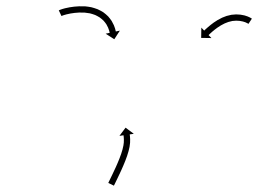

<svg xmlns="http://www.w3.org/2000/svg" viewBox="-20 -595 824 613"><path d="M171.1 -563.4C170 -562.9 168.9 -562.4 167.7 -561.9L176.3 -543.8C177.2 -544.2 178.1 -544.6 179 -545C179 -545 178.9 -545 178.8 -545C178.7 -544.9 178.7 -544.9 178.7 -544.9C180.6 -545.7 182.6 -546.3 184.6 -547C184.6 -547 184.5 -547 184.5 -546.9C184.4 -546.9 184.4 -546.9 184.4 -546.9C187.3 -547.8 190.3 -548.6 193.3 -549.4C193.3 -549.4 193.2 -549.4 193.2 -549.4C193.1 -549.4 193.1 -549.3 193.1 -549.3C196.9 -550.2 200.8 -551.1 204.7 -551.8C204.7 -551.8 204.6 -551.8 204.6 -551.8C204.5 -551.8 204.4 -551.8 204.4 -551.8C209 -552.5 213.6 -553.2 218.2 -553.8C218.2 -553.8 218.2 -553.8 218.1 -553.8C218.1 -553.8 218 -553.8 218 -553.8C223.2 -554.3 228.4 -554.7 233.5 -555C233.5 -555 233.5 -555 233.4 -555C233.3 -555 233.3 -554.9 233.3 -554.9C238.9 -555.1 244.5 -555.1 250.2 -554.8C250.2 -554.8 250 -554.8 249.9 -554.8C249.8 -554.8 249.7 -554.8 249.7 -554.8C255.6 -554.3 261.4 -553.5 267.2 -552.4C267.2 -552.4 267.1 -552.4 267 -552.4C266.9 -552.4 266.7 -552.5 266.7 -552.5C272.5 -551 278.3 -549.2 283.9 -547.1C283.9 -547.1 283.7 -547.2 283.6 -547.3C283.4 -547.3 283.3 -547.4 283.3 -547.4C288.6 -544.9 293.8 -542.2 298.8 -539C298.8 -539 298.7 -539.1 298.5 -539.2C298.4 -539.3 298.2 -539.4 298.2 -539.4C302.7 -536.1 307 -532.5 311 -528.6C311 -528.6 310.9 -528.7 310.7 -528.9C310.6 -529 310.5 -529.1 310.5 -529.1C313.8 -525.4 316.9 -521.4 319.7 -517.3C319.7 -517.3 319.6 -517.4 319.5 -517.5C319.4 -517.6 319.4 -517.8 319.4 -517.8C321.5 -514.1 323.5 -510.4 325.2 -506.6C325.2 -506.6 325.1 -506.7 325.1 -506.8C325.1 -506.9 325 -507 325 -507C326.2 -504 327.3 -501 328.3 -497.9C328.3 -497.9 328.3 -498 328.2 -498.1C328.2 -498.1 328.2 -498.2 328.2 -498.2C328.8 -496.2 329.3 -494.2 329.8 -492.3C329.8 -492.3 329.8 -492.3 329.8 -492.3C329.8 -492.4 329.8 -492.4 329.8 -492.4C329.9 -491.7 330.1 -490.9 330.2 -490.2L317.4 -487.4L344.9 -469.7L362.7 -497.2L349.8 -494.5C349.6 -495.2 349.4 -496 349.3 -496.8C349.3 -496.8 349.3 -496.8 349.3 -496.9C349.2 -496.9 349.2 -496.9 349.2 -496.9C348.7 -499.2 348.1 -501.4 347.4 -503.7C347.4 -503.7 347.4 -503.8 347.4 -503.8C347.4 -503.9 347.4 -504 347.4 -504C346.2 -507.5 345 -511 343.6 -514.4C343.6 -514.4 343.5 -514.5 343.5 -514.6C343.5 -514.7 343.4 -514.8 343.4 -514.8C341.4 -519.3 339.1 -523.6 336.6 -527.9C336.6 -527.9 336.5 -528 336.5 -528.1C336.4 -528.2 336.3 -528.4 336.3 -528.4C333 -533.3 329.4 -537.9 325.5 -542.4C325.5 -542.4 325.4 -542.5 325.3 -542.6C325.1 -542.7 325 -542.9 325 -542.9C320.4 -547.5 315.3 -551.7 310.1 -555.6C310.1 -555.6 309.9 -555.7 309.8 -555.8C309.6 -555.9 309.5 -556 309.5 -556C303.7 -559.6 297.7 -562.8 291.5 -565.6C291.5 -565.6 291.4 -565.7 291.2 -565.7C291.1 -565.8 290.9 -565.8 290.9 -565.8C284.6 -568.2 278.1 -570.2 271.6 -571.9C271.6 -571.9 271.4 -571.9 271.3 -571.9C271.2 -572 271 -572 271 -572C264.6 -573.2 258.1 -574.2 251.5 -574.8C251.5 -574.8 251.4 -574.8 251.3 -574.8C251.2 -574.8 251 -574.8 251 -574.8C244.9 -575.1 238.8 -575.1 232.7 -574.9C232.7 -574.9 232.7 -574.9 232.6 -574.9C232.5 -574.9 232.5 -574.9 232.5 -574.9C227 -574.6 221.5 -574.2 216 -573.7C216 -573.7 215.9 -573.7 215.9 -573.7C215.8 -573.6 215.8 -573.6 215.8 -573.6C210.9 -573 206 -572.3 201.1 -571.5C201.1 -571.5 201 -571.5 201 -571.5C200.9 -571.5 200.9 -571.4 200.9 -571.4C196.7 -570.6 192.6 -569.8 188.5 -568.8C188.5 -568.8 188.4 -568.8 188.4 -568.8C188.3 -568.8 188.3 -568.8 188.3 -568.8C185 -567.9 181.8 -567 178.6 -566.1C178.6 -566.1 178.5 -566 178.5 -566C178.4 -566 178.4 -566 178.4 -566C176 -565.2 173.7 -564.4 171.5 -563.6C171.5 -563.6 171.4 -563.5 171.3 -563.5C171.2 -563.5 171.1 -563.4 171.1 -563.4ZM772 -519.5C772.4 -519.3 772.8 -519 773.2 -518.8L784.2 -535.4C783.8 -535.7 783.3 -536 782.9 -536.3C782.9 -536.3 782.8 -536.3 782.8 -536.4C782.7 -536.4 782.7 -536.4 782.7 -536.4C781.3 -537.3 779.8 -538.1 778.4 -538.9C778.4 -538.9 778.3 -538.9 778.3 -539C778.2 -539 778.1 -539.1 778.1 -539.1C775.8 -540.2 773.4 -541.3 771 -542.3C771 -542.3 770.9 -542.4 770.8 -542.4C770.7 -542.4 770.6 -542.5 770.6 -542.5C767.4 -543.7 764.2 -544.7 760.9 -545.7C760.9 -545.7 760.7 -545.7 760.6 -545.7C760.5 -545.8 760.4 -545.8 760.4 -545.8C756.4 -546.7 752.4 -547.5 748.4 -548.1C748.4 -548.1 748.2 -548.1 748.1 -548.1C748 -548.1 747.9 -548.2 747.9 -548.2C743.3 -548.6 738.7 -548.9 734.1 -549C734.1 -549 733.9 -549 733.8 -549C733.7 -549 733.6 -549 733.6 -549C728.7 -548.9 723.8 -548.4 719 -547.8C719 -547.8 718.9 -547.8 718.7 -547.7C718.6 -547.7 718.5 -547.7 718.5 -547.7C713.5 -546.8 708.5 -545.6 703.6 -544.1C703.6 -544.1 703.5 -544.1 703.4 -544.1C703.3 -544 703.2 -544 703.2 -544C698.3 -542.3 693.5 -540.4 688.8 -538.4C688.8 -538.4 688.7 -538.3 688.6 -538.3C688.5 -538.2 688.5 -538.2 688.5 -538.2C683.9 -536 679.5 -533.6 675.1 -531.1C675.1 -531.1 675 -531.1 674.9 -531.1C674.9 -531 674.8 -531 674.8 -531C670.7 -528.5 666.7 -525.9 662.8 -523.2C662.8 -523.2 662.8 -523.2 662.7 -523.2C662.7 -523.1 662.6 -523.1 662.6 -523.1C659.1 -520.6 655.7 -518 652.3 -515.3C652.3 -515.3 652.3 -515.3 652.3 -515.3C652.2 -515.3 652.2 -515.2 652.2 -515.2C649.3 -512.9 646.5 -510.6 643.8 -508.2C643.8 -508.2 643.7 -508.2 643.7 -508.2C643.7 -508.2 643.7 -508.1 643.7 -508.1C641.6 -506.3 639.5 -504.4 637.4 -502.5C637.4 -502.5 637.4 -502.5 637.3 -502.4C637.3 -502.4 637.3 -502.4 637.3 -502.4C636 -501.2 634.7 -499.9 633.3 -498.7L633.3 -498.7L633.3 -498.6C632.9 -498.2 632.4 -497.7 631.9 -497.3L622.8 -506.8L622.3 -474L655 -473.5L645.9 -482.9C646.3 -483.4 646.8 -483.8 647.2 -484.2L647.2 -484.2L647.2 -484.2C648.4 -485.4 649.7 -486.6 651 -487.8C651 -487.8 651 -487.8 650.9 -487.8C650.9 -487.8 650.9 -487.8 650.9 -487.8C652.9 -489.6 654.9 -491.4 656.9 -493.1C656.9 -493.1 656.9 -493.1 656.9 -493.1C656.8 -493.1 656.8 -493.1 656.8 -493.1C659.4 -495.3 662.1 -497.5 664.8 -499.7C664.8 -499.7 664.7 -499.7 664.7 -499.6C664.7 -499.6 664.6 -499.6 664.6 -499.6C667.8 -502.1 671 -504.5 674.3 -506.9C674.3 -506.9 674.3 -506.8 674.2 -506.8C674.2 -506.8 674.1 -506.7 674.1 -506.7C677.8 -509.2 681.5 -511.6 685.2 -513.9C685.2 -513.9 685.2 -513.9 685.1 -513.8C685.1 -513.8 685 -513.8 685 -513.8C689 -516.1 693.1 -518.2 697.2 -520.2C697.2 -520.2 697.1 -520.2 697 -520.1C696.9 -520.1 696.9 -520.1 696.9 -520.1C701.1 -521.9 705.3 -523.6 709.7 -525.1C709.7 -525.1 709.6 -525 709.5 -525C709.4 -525 709.3 -524.9 709.3 -524.9C713.5 -526.2 717.8 -527.2 722.2 -528.1C722.2 -528.1 722.1 -528 721.9 -528C721.8 -528 721.7 -528 721.7 -528C725.8 -528.5 730 -528.9 734.2 -529C734.2 -529 734 -529 733.9 -529C733.8 -529 733.7 -529 733.7 -529C737.7 -528.9 741.8 -528.7 745.8 -528.3C745.8 -528.3 745.7 -528.3 745.6 -528.3C745.5 -528.3 745.4 -528.3 745.4 -528.3C748.9 -527.8 752.4 -527.2 755.8 -526.3C755.8 -526.3 755.7 -526.4 755.6 -526.4C755.5 -526.4 755.4 -526.4 755.4 -526.4C758.1 -525.7 760.9 -524.8 763.6 -523.8C763.6 -523.8 763.5 -523.8 763.4 -523.8C763.3 -523.9 763.2 -523.9 763.2 -523.9C765.2 -523.1 767.1 -522.2 769 -521.2C769 -521.2 769 -521.3 768.9 -521.3C768.8 -521.3 768.8 -521.4 768.8 -521.4C769.9 -520.8 771 -520.1 772.2 -519.4C772.2 -519.4 772.1 -519.4 772.1 -519.5C772 -519.5 772 -519.5 772 -519.5ZM326.6 -12.8C326.3 -12.2 326 -11.6 325.7 -11L343.7 -2.2C343.9 -2.8 344.2 -3.4 344.5 -4C345.3 -5.7 346.2 -7.3 347 -9C348.3 -11.6 349.5 -14.2 350.8 -16.9L350.8 -16.9L350.8 -16.9C352.4 -20.3 354.1 -23.6 355.7 -27L355.7 -27L355.7 -27C357.6 -31.1 359.5 -35.1 361.4 -39.1L361.4 -39.1L361.5 -39.1C363.5 -43.6 365.6 -48.1 367.7 -52.6C367.7 -52.6 367.7 -52.6 367.7 -52.6C367.7 -52.6 367.7 -52.6 367.7 -52.6C369.9 -57.4 372 -62.3 374.1 -67.1C374.1 -67.1 374.1 -67.1 374.1 -67.1C374.1 -67.2 374.1 -67.2 374.1 -67.2C376.2 -72.2 378.3 -77.2 380.3 -82.2C380.3 -82.2 380.3 -82.2 380.3 -82.3C380.3 -82.3 380.3 -82.3 380.3 -82.3C382.2 -87.4 384.1 -92.4 385.9 -97.5C385.9 -97.5 385.9 -97.5 385.9 -97.6C385.9 -97.6 385.9 -97.6 385.9 -97.6C387.5 -102.5 389.1 -107.5 390.4 -112.4C390.4 -112.4 390.5 -112.5 390.5 -112.5C390.5 -112.6 390.5 -112.7 390.5 -112.7C391.7 -117.3 392.8 -121.9 393.7 -126.5C393.7 -126.5 393.7 -126.6 393.7 -126.7C393.7 -126.8 393.7 -126.9 393.7 -126.9C394.4 -131 394.9 -135.1 395.3 -139.3C395.3 -139.3 395.3 -139.4 395.3 -139.5C395.3 -139.5 395.3 -139.6 395.3 -139.6C395.5 -143.1 395.5 -146.7 395.5 -150.2C395.5 -150.2 395.5 -150.2 395.5 -150.3C395.5 -150.3 395.5 -150.4 395.5 -150.4C395.4 -153.1 395.2 -155.9 395 -158.6C395 -158.6 395 -158.6 395 -158.7C395 -158.7 395 -158.8 395 -158.8C394.8 -160.5 394.6 -162.3 394.4 -164C394.4 -164 394.4 -164 394.4 -164.1C394.4 -164.1 394.4 -164.1 394.4 -164.1C394.3 -164.7 394.2 -165.3 394.1 -165.9L407.2 -167.8L380.9 -187.4L361.3 -161.2L374.3 -163.1C374.4 -162.5 374.5 -161.9 374.6 -161.4C374.6 -161.4 374.6 -161.4 374.6 -161.4C374.6 -161.4 374.6 -161.5 374.6 -161.5C374.8 -159.9 374.9 -158.4 375.1 -156.8C375.1 -156.8 375.1 -156.8 375.1 -156.9C375.1 -156.9 375.1 -157 375.1 -157C375.3 -154.5 375.4 -152 375.5 -149.6C375.5 -149.6 375.5 -149.6 375.5 -149.7C375.5 -149.7 375.5 -149.8 375.5 -149.8C375.5 -146.7 375.5 -143.7 375.3 -140.6C375.3 -140.6 375.4 -140.7 375.4 -140.8C375.4 -140.9 375.4 -141 375.4 -141C375 -137.4 374.6 -133.7 374 -130.1C374 -130.1 374 -130.1 374 -130.2C374 -130.3 374 -130.4 374 -130.4C373.2 -126.1 372.2 -121.8 371.1 -117.6C371.1 -117.6 371.2 -117.7 371.2 -117.7C371.2 -117.8 371.2 -117.9 371.2 -117.9C369.9 -113.2 368.4 -108.5 366.9 -103.9C366.9 -103.9 366.9 -103.9 367 -104C367 -104 367 -104.1 367 -104.1C365.3 -99.2 363.5 -94.3 361.6 -89.5C361.6 -89.5 361.7 -89.5 361.7 -89.6C361.7 -89.6 361.7 -89.6 361.7 -89.6C359.7 -84.7 357.7 -79.8 355.7 -75C355.7 -75 355.7 -75 355.7 -75C355.7 -75 355.7 -75 355.7 -75C353.7 -70.3 351.6 -65.6 349.5 -60.8C349.5 -60.8 349.5 -60.9 349.5 -60.9C349.5 -60.9 349.5 -60.9 349.5 -60.9C347.4 -56.4 345.4 -52 343.3 -47.6L343.3 -47.6L343.3 -47.6C341.5 -43.6 339.6 -39.7 337.7 -35.7L337.7 -35.7L337.7 -35.7C336.1 -32.3 334.4 -29 332.8 -25.6L332.8 -25.6L332.8 -25.6C331.6 -23 330.3 -20.4 329 -17.8C328.2 -16.1 327.4 -14.5 326.6 -12.8Z"/></svg>

Font: FRB American Cursive Just Arrows Semibold
Style: Italic
Weight: 600
Italic angle: -25°
Version: Version 2.0;Modular Font Editor K font №1